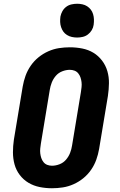

<svg xmlns="http://www.w3.org/2000/svg" viewBox="-20 -995 640 1023"><path d="M257 8Q223 8 191 1.5Q159 -5 132 -21Q105 -37 85.5 -62.5Q66 -88 57.5 -119Q49 -150 49 -183.5Q49 -217 54 -251L101 -534Q106 -563 116 -591Q126 -619 143.5 -644.5Q161 -670 185 -689.5Q209 -709 237 -721.5Q265 -734 294 -738.5Q323 -743 352 -743Q386 -743 418.5 -736.5Q451 -730 477.5 -714Q504 -698 523.5 -672.5Q543 -647 552 -616Q561 -585 560.5 -551.5Q560 -518 555 -484L508 -201Q503 -172 493 -144Q483 -116 465.5 -90.5Q448 -65 424 -45.5Q400 -26 372 -13.5Q344 -1 315 3.5Q286 8 257 8ZM257 -112Q277 -112 297.5 -120Q318 -128 332 -144.5Q346 -161 353.5 -180.5Q361 -200 364 -220L411 -504Q413 -517 414.5 -530.5Q416 -544 414.5 -557Q413 -570 409 -582Q405 -594 397 -604Q389 -614 377 -618.5Q365 -623 352 -623Q332 -623 311.5 -615Q291 -607 277 -590.5Q263 -574 255.5 -554.5Q248 -535 245 -515L198 -231Q196 -218 194.5 -204.5Q193 -191 194.5 -178Q196 -165 200 -153Q204 -141 212 -131Q220 -121 232 -116.5Q244 -112 257 -112ZM391 -795Q377 -795 363 -798Q349 -801 337 -808.5Q325 -816 317.5 -826.5Q310 -837 305.5 -850.5Q301 -864 300.5 -878Q300 -892 302 -907Q305 -922 312.5 -935.5Q320 -949 332.5 -958.5Q345 -968 360.5 -971.5Q376 -975 391 -975Q405 -975 419 -972Q433 -969 444.5 -961.5Q456 -954 464 -943.5Q472 -933 476 -919.5Q480 -906 480.5 -892Q481 -878 479 -863Q477 -848 469 -834.5Q461 -821 448.5 -811.5Q436 -802 421 -798.5Q406 -795 391 -795Z"/></svg>

Font: Iosevka Aile Heavy Oblique
Style: Regular
Weight: 900
Italic angle: -9°
Designer: Belleve Invis
Foundry: Belleve Invis
Version: Version 31.1.0; ttfautohint (v1.8.4)